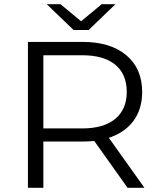

<svg xmlns="http://www.w3.org/2000/svg" viewBox="-20 -901 763 921"><path d="M592 0 432 -225Q405 -222 376 -222H188V0H114V-700H376Q510 -700 586 -636Q662 -572 662 -460Q662 -378 620.5 -321.5Q579 -265 502 -240L673 0ZM588 -460Q588 -545 533 -590.5Q478 -636 374 -636H188V-285H374Q478 -285 533 -331Q588 -377 588 -460ZM534 -881 405 -757H333L204 -881H270L369 -799L468 -881Z"/></svg>

Font: APTA Sans Regular
Style: Regular
Weight: 400
Version: Version 7.200